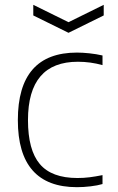

<svg xmlns="http://www.w3.org/2000/svg" viewBox="-20 -767 490 796"><path d="M118 -747 264 -675 410 -747V-703L264 -631L118 -703ZM299 9Q54 9 54 -269Q54 -549 299 -549Q322 -549 350.5 -546Q379 -543 405 -537V-497Q355 -511 303 -511Q96 -511 96 -269Q96 -145 145 -87Q194 -29 301 -29Q327 -29 351 -32Q375 -35 405 -41V-4Q385 2 355.5 5.5Q326 9 299 9Z"/></svg>

Font: Encode Sans Normal
Style: Thin
Weight: 100
Designer: Pablo Impallari, Andres Torresi
Foundry: Pablo Impallari, Andres Torresi
Version: Version 1.000; ttfautohint (v1.00) -l 8 -r 50 -G 200 -x 14 -